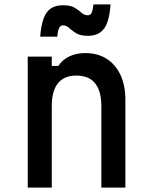

<svg xmlns="http://www.w3.org/2000/svg" viewBox="-20 -859 690 879"><path d="M107 0V-600H217V-557H247Q266 -586 298 -601Q330 -616 370 -616Q427 -616 468 -590Q509 -564 531.5 -516Q554 -468 554 -403V0H444V-373Q444 -442 415.5 -477.5Q387 -513 330 -513Q273 -513 245 -477.5Q217 -442 217 -373V0ZM164 -691Q170 -769 194 -802Q218 -835 268 -835Q303 -835 322 -823.5Q341 -812 353.5 -800.5Q366 -789 382 -789Q394 -789 399.5 -800.5Q405 -812 408 -839H486Q481 -761 456.5 -728Q432 -695 382 -695Q348 -695 328.5 -707Q309 -719 296.5 -731Q284 -743 268 -743Q257 -743 251 -731.5Q245 -720 242 -691Z"/></svg>

Font: Martian Mono SemiCondensed
Style: Regular
Weight: 400
Width: 4
Designer: Roman Shamin
Foundry: Evil Martians
Version: Version 1.000